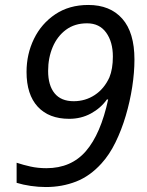

<svg xmlns="http://www.w3.org/2000/svg" viewBox="-20 -744 591 774"><path d="M165 10Q135 10 104 5.5Q73 1 47 -7V-88Q74 -79 103.5 -72.5Q133 -66 167 -66Q267 -66 326.5 -135Q386 -204 416 -343H411Q386 -308 346.5 -286.5Q307 -265 259 -265Q177 -265 132 -314Q87 -363 87 -454Q87 -526 117 -587.5Q147 -649 203 -686.5Q259 -724 336 -724Q424 -724 473 -668.5Q522 -613 522 -504Q522 -452 513 -393.5Q504 -335 487 -277.5Q470 -220 445.5 -170Q421 -120 389 -85Q343 -34 286.5 -12Q230 10 165 10ZM277 -336Q324 -336 362 -361Q400 -386 421 -432Q435 -466 435 -516Q435 -575 408 -612.5Q381 -650 331 -650Q281 -650 246 -624Q211 -598 192.5 -554.5Q174 -511 174 -458Q174 -400 200 -368Q226 -336 277 -336Z"/></svg>

Font: Manna Sans
Style: Italic
Weight: 400
Italic angle: -12°
Designer: Monotype Design Team
Foundry: Monotype Imaging Inc.
Version: Version 2.001.1; ttfautohint (v1.8.2)